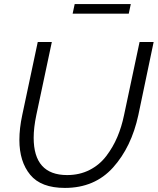

<svg xmlns="http://www.w3.org/2000/svg" viewBox="-20 -916 773 941"><path d="M336 -849 346 -896H621L611 -849ZM75 -230Q75 -287 89 -352L165 -710H234L158 -352Q145 -290 145 -241Q145 -58 309 -58Q370 -58 419 -83Q468 -108 501 -151.5Q534 -195 555 -244.5Q576 -294 588 -352L664 -710H733L658 -352Q624 -195 534 -95Q444 5 298 5Q181 5 128 -59.5Q75 -124 75 -230Z"/></svg>

Font: Raleway-v4020
Style: Italic
Weight: 400
Italic angle: -12°
Designer: Matt McInerney, Pablo Impallari, Rodrigo Fuenzalida
Foundry: Matt McInerney, Pablo Impallari, Rodrigo Fuenzalida
Version: Version 4.020;PS 004.020;hotconv 1.0.88;makeotf.lib2.5.64775